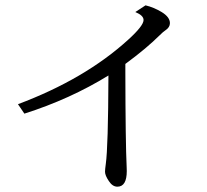

<svg xmlns="http://www.w3.org/2000/svg" viewBox="-20 -639 770 715"><path d="M46.9 -251Q295.9 -344.2 457.5 -491.2Q514.6 -543 514.6 -564.5Q514.6 -581.5 483.9 -594.2L522 -619.1Q552.7 -611.8 582.5 -593.8Q612.8 -575.2 612.8 -552.7Q612.8 -537.1 595.7 -525.9Q587.9 -521 573.7 -506.8Q524.4 -458 446.8 -400.9V-371.6Q447.3 -107.4 451.7 -16.1Q452.1 -9.3 452.1 -2Q452.1 56.2 417 56.2Q398.9 56.2 385.3 35.2Q371.1 14.2 371.1 0.5Q371.1 -7.8 374 -28.8Q382.8 -90.3 383.8 -357.9Q241.2 -270 70.8 -215.8Z"/></svg>

Font: BIZ UDPMincho
Style: Regular
Weight: 400
Designer: TypeBank Co., Ltd.
Foundry: Morisawa Inc.
Version: Version 1.06